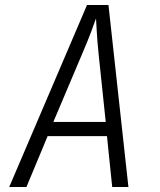

<svg xmlns="http://www.w3.org/2000/svg" viewBox="-20 -750 640 770"><path d="M17 0 329 -730H415L495 0H430L409 -204H171L86 0ZM194 -261H404L376 -528Q370 -586 368 -625Q366 -664 365 -676Q361 -664 346.5 -625Q332 -586 307 -528Z"/></svg>

Font: NKDuy Mono ExtraLight
Style: Italic
Weight: 200
Italic angle: -9°
Monospace: yes
Designer: NKDuy
Foundry: NKDuy
Version: Version 2.251; ttfautohint (v1.8.4.7-5d5b)